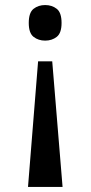

<svg xmlns="http://www.w3.org/2000/svg" viewBox="-20 -561 359 761"><path d="M187 -318 228 180H91L131 -318ZM159 -541Q186 -541 205 -526Q224 -511 224 -470Q224 -430 205 -415Q186 -400 159 -400Q132 -400 113 -415Q94 -430 94 -470Q94 -511 113 -526Q132 -541 159 -541Z"/></svg>

Font: Noto Serif Thai Condensed SemiBold
Style: Regular
Weight: 600
Width: 3
Designer: Monotype Design Team
Foundry: Monotype Imaging Inc.
Version: Version 2.002; ttfautohint (v1.8.4.7-5d5b)